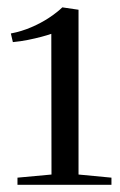

<svg xmlns="http://www.w3.org/2000/svg" viewBox="-20 -925 325 522"><path d="M120 -450.5 119.5 -833Q109.5 -829.5 92.8 -825Q76 -820.5 56 -816.5Q36 -812.5 15 -810.5L9.5 -834Q38.5 -839.5 65.2 -851Q92 -862.5 113.8 -877Q135.5 -891.5 149.5 -905L193.5 -898.5V-450.5L283 -442V-422.5H27.5V-442Z"/></svg>

Font: Merriweather 120pt Light
Style: Regular
Weight: 300
Version: Version 2.100